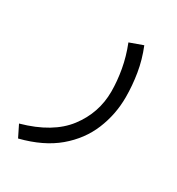

<svg xmlns="http://www.w3.org/2000/svg" viewBox="-126 -306 598 649"><g transform="rotate(30 173.5 19.0)"><path d="M250.5 -224.1Q269 -178.7 276.6 -132.3Q284.2 -85.9 284.2 -40.5Q284.2 26.9 259 87.9Q233.9 148.9 179.7 194.6Q125.5 240.2 38.6 262.2L16.1 216.8Q129.9 185.1 181.2 117.9Q232.4 50.8 232.4 -32.7Q232.4 -73.2 224.6 -117.2Q216.8 -161.1 199.2 -205.6Z"/></g></svg>

Font: Vazir Thin WOL-UI
Style: Thin-WOL-UI
Weight: 100
Designer: Saber Rastikerdar
Foundry: Saber Rastikerdar
Version: Version 30.1.0